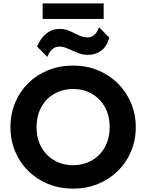

<svg xmlns="http://www.w3.org/2000/svg" viewBox="-20 -1104 868 1139"><path d="M413.5 15Q333.5 15 265.5 -12.8Q197.5 -40.5 147.5 -90Q97.5 -139.5 69.8 -206Q42 -272.5 42 -350Q42 -428 69.8 -494.5Q97.5 -561 147.5 -610.5Q197.5 -660 265.5 -687.5Q333.5 -715 413.5 -715Q493.5 -715 561.2 -687Q629 -659 679.2 -609Q729.5 -559 757.5 -492.8Q785.5 -426.5 785.5 -350Q785.5 -272.5 757.5 -206Q729.5 -139.5 679.2 -90Q629 -40.5 561.2 -12.8Q493.5 15 413.5 15ZM413.5 -124Q460 -124 499.5 -140Q539 -156 568.5 -185.8Q598 -215.5 614.2 -257Q630.5 -298.5 630.5 -350Q630.5 -418.5 602 -469.2Q573.5 -520 524.5 -548Q475.5 -576 413.5 -576Q367.5 -576 327.8 -560Q288 -544 258.8 -514.5Q229.5 -485 213.2 -443.2Q197 -401.5 197 -350Q197 -281.5 225.5 -230.8Q254 -180 303 -152Q352 -124 413.5 -124ZM261 -766.5 200 -827.5Q220.5 -878 254.8 -905.2Q289 -932.5 332.5 -932.5Q366 -932.5 394.2 -919.8Q422.5 -907 448 -894.5Q473.5 -882 499 -882Q522 -882 539.2 -897Q556.5 -912 567.5 -942.5L628 -881Q615.5 -830.5 581.5 -804.5Q547.5 -778.5 502.5 -778.5Q468.5 -778.5 439.2 -790.8Q410 -803 383.2 -815.2Q356.5 -827.5 332 -827.5Q309 -827.5 291 -812.8Q273 -798 261 -766.5ZM233 -991.5V-1084H595V-991.5Z"/></svg>

Font: Geologica Roman SemiBold
Style: Regular
Weight: 600
Designer: Sindre Bremnes, Frode Helland
Foundry: Monokrom Skriftforlag AS
Version: Version 1.010;gftools[0.9.28]